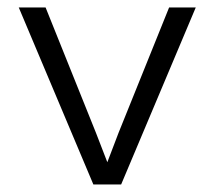

<svg xmlns="http://www.w3.org/2000/svg" viewBox="-20 -490 570 510"><path d="M500 -470.2 301.8 0H228L29.8 -470.2H101.1L234.9 -137.2L265.1 -59.1L294.9 -137.2L429.2 -470.2Z"/></svg>

Font: Kreadon
Style: Regular
Weight: 400
Designer: kohakuno
Foundry: StudioGnu
Version: Version 1.000;Glyphs 3.1.2 (3151)